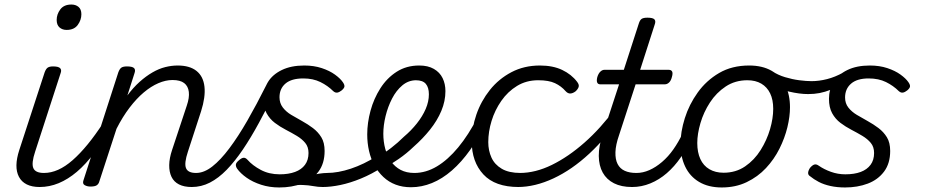

<svg xmlns="http://www.w3.org/2000/svg" viewBox="-20 -808 4087 847"><path d="M155 17Q121 17 98 5.5Q75 -6 63.5 -28Q52 -50 52.5 -79.5Q53 -109 65 -146L177 -489Q183 -505 191 -510Q199 -515 214 -515Q238 -515 245.5 -507Q253 -499 247 -484L135 -139Q118 -88 127 -66.5Q136 -45 174 -45Q186 -45 191 -35.5Q196 -26 194 -14Q192 -2 182.5 7.5Q173 17 155 17ZM274 -676Q255 -676 242.5 -687Q230 -698 230 -720Q230 -745 246 -766.5Q262 -788 295 -788Q314 -788 326.5 -777.5Q339 -767 339 -745Q339 -720 323 -698Q307 -676 274 -676Z M155 17Q143 17 137 7.5Q131 -2 133.5 -14Q136 -26 146 -35.5Q156 -45 174 -45Q205 -45 236.5 -59Q268 -73 300.5 -101.5Q333 -130 367 -171.5Q401 -213 436 -267Q444 -279 454.5 -278Q465 -277 470.5 -268Q476 -259 470 -248Q433 -183 395.5 -133Q358 -83 319 -50Q280 -17 239 0Q198 17 155 17Z M826 17Q792 17 769.5 5.5Q747 -6 736.5 -28Q726 -50 726.5 -80Q727 -110 739 -146L804 -342Q816 -377 813 -402.5Q810 -428 792.5 -441.5Q775 -455 741 -455Q711 -455 678.5 -441Q646 -427 614 -400Q582 -373 551.5 -333Q521 -293 494 -240L418 -7Q415 4 406.5 9.5Q398 15 379 15Q365 15 354 9Q343 3 348 -12L502 -489Q508 -505 516 -510Q524 -515 540 -515Q564 -515 571.5 -507.5Q579 -500 573 -484L542 -387Q568 -422 596 -447Q624 -472 652.5 -488.5Q681 -505 709 -512Q737 -519 764 -519Q817 -519 847 -495Q877 -471 882 -425.5Q887 -380 867 -317L809 -139Q792 -88 800.5 -66.5Q809 -45 845 -45Q857 -45 862 -35.5Q867 -26 865 -14Q863 -2 853.5 7.5Q844 17 826 17Z M826 17Q814 17 809 7.5Q804 -2 806.5 -14Q809 -26 818.5 -35.5Q828 -45 845 -45Q880 -45 916.5 -73.5Q953 -102 992 -154Q1031 -206 1071.5 -276.5Q1112 -347 1154 -431Q1160 -445 1173 -443Q1186 -441 1194 -431Q1202 -421 1197 -410Q1158 -332 1122.5 -266.5Q1087 -201 1051.5 -148.5Q1016 -96 980 -59Q944 -22 906 -2.5Q868 17 826 17Z M1283 -13Q1315 -24 1341.5 -31.5Q1368 -39 1388.5 -42Q1409 -45 1424 -45Q1433 -45 1435.5 -35.5Q1438 -26 1435 -14Q1432 -2 1424 7.5Q1416 17 1404 17Q1383 17 1362 13Q1341 9 1315 8Q1289 7 1254 13ZM1212 19Q1169 19 1132 7Q1095 -5 1068 -24Q1041 -43 1026 -64Q1020 -73 1020.5 -81.5Q1021 -90 1033 -100Q1045 -111 1054 -112Q1063 -113 1072 -103Q1094 -78 1130.5 -58.5Q1167 -39 1214 -39Q1253 -39 1281.5 -49.5Q1310 -60 1325.5 -81Q1341 -102 1341 -133Q1341 -160 1326.5 -177.5Q1312 -195 1289.5 -208.5Q1267 -222 1241 -235.5Q1215 -249 1192.5 -266Q1170 -283 1156 -308.5Q1142 -334 1142 -372Q1142 -413 1162 -446Q1182 -479 1223 -499Q1264 -519 1322 -519Q1365 -519 1399.5 -507.5Q1434 -496 1457.5 -479Q1481 -462 1492 -446Q1500 -435 1499.5 -427Q1499 -419 1487 -409Q1477 -401 1468 -399.5Q1459 -398 1450 -406Q1426 -430 1393.5 -446Q1361 -462 1318 -462Q1266 -462 1239.5 -439.5Q1213 -417 1213 -379Q1213 -353 1227.5 -334Q1242 -315 1264.5 -301.5Q1287 -288 1312.5 -274Q1338 -260 1360.5 -243Q1383 -226 1397.5 -202.5Q1412 -179 1412 -142Q1412 -87 1385 -51Q1358 -15 1312.5 2Q1267 19 1212 19Z M1403 17Q1387 17 1382 7.5Q1377 -2 1381 -14Q1385 -26 1395.5 -35.5Q1406 -45 1422 -45Q1471 -45 1528 -64Q1585 -83 1642 -119Q1651 -126 1659.5 -121.5Q1668 -117 1673 -107Q1678 -97 1677.5 -86.5Q1677 -76 1668 -71Q1620 -40 1572.5 -20.5Q1525 -1 1482 8Q1439 17 1403 17Z M1639 -113Q1674 -131 1705 -155Q1736 -179 1762 -205Q1794 -232 1819 -263.5Q1844 -295 1858 -327.5Q1872 -360 1872 -392Q1872 -422 1858.5 -438Q1845 -454 1814 -454Q1802 -454 1796.5 -464Q1791 -474 1792.5 -487Q1794 -500 1803.5 -509.5Q1813 -519 1830 -519Q1868 -519 1894 -504Q1920 -489 1932.5 -463.5Q1945 -438 1945 -406Q1945 -362 1927 -319Q1909 -276 1877 -236Q1845 -196 1804 -160Q1774 -131 1738.5 -106.5Q1703 -82 1665 -61Z M1793 18Q1756 18 1725.5 6.5Q1695 -5 1671.5 -27Q1648 -49 1632 -78Q1616 -107 1608 -142Q1600 -177 1600 -215Q1600 -266 1614.5 -319.5Q1629 -373 1658 -418.5Q1687 -464 1730 -491.5Q1773 -519 1829 -519Q1840 -519 1843 -509.5Q1846 -500 1843 -487Q1840 -474 1833 -464Q1826 -454 1816 -454Q1782 -454 1755 -431.5Q1728 -409 1709.5 -373Q1691 -337 1681 -296Q1671 -255 1671 -218Q1671 -183 1679.5 -151.5Q1688 -120 1705 -96Q1722 -72 1747.5 -58.5Q1773 -45 1808 -45Q1859 -45 1907.5 -74Q1956 -103 2001.5 -158Q2047 -213 2087 -291Q2091 -299 2101.5 -298.5Q2112 -298 2121 -290.5Q2130 -283 2125 -270Q2092 -200 2054 -146.5Q2016 -93 1973.5 -56Q1931 -19 1885.5 -0.5Q1840 18 1793 18Z M2268 17Q2164 17 2112.5 -38.5Q2061 -94 2061 -184Q2061 -243 2081.5 -302.5Q2102 -362 2141 -411Q2180 -460 2236 -489.5Q2292 -519 2362 -519Q2419 -519 2460 -499.5Q2501 -480 2526 -447Q2536 -434 2532.5 -424Q2529 -414 2519 -405Q2507 -396 2496 -395.5Q2485 -395 2475 -406Q2456 -428 2428.5 -441Q2401 -454 2354 -454Q2302 -454 2261 -429Q2220 -404 2191.5 -363Q2163 -322 2148.5 -274.5Q2134 -227 2134 -181Q2134 -144 2148 -113Q2162 -82 2193.5 -63.5Q2225 -45 2276 -45Q2289 -45 2293.5 -36Q2298 -27 2296.5 -14.5Q2295 -2 2287.5 7.5Q2280 17 2268 17Z M2264 17Q2255 17 2251 7.5Q2247 -2 2248 -14.5Q2249 -27 2255 -36Q2261 -45 2273 -45Q2342 -45 2414.5 -80.5Q2487 -116 2558.5 -179Q2630 -242 2693 -328Q2699 -336 2709 -333Q2719 -330 2725 -320.5Q2731 -311 2724 -301Q2657 -202 2580 -130.5Q2503 -59 2421.5 -21Q2340 17 2264 17Z M2768 17Q2721 17 2688.5 0.5Q2656 -16 2639 -46.5Q2622 -77 2621.5 -120Q2621 -163 2639 -216L2711 -436H2628Q2618 -436 2614.5 -444Q2611 -452 2615 -468Q2620 -484 2628.5 -492Q2637 -500 2646 -500H2732L2798 -704Q2803 -720 2811 -725Q2819 -730 2836 -730Q2860 -730 2867 -722.5Q2874 -715 2868 -699L2804 -500H2930Q2941 -500 2945 -492.5Q2949 -485 2944 -468Q2940 -452 2931.5 -444Q2923 -436 2913 -436H2784L2711 -212Q2696 -169 2695 -137Q2694 -105 2704.5 -84.5Q2715 -64 2736 -54.5Q2757 -45 2787 -45Q2799 -45 2803.5 -35.5Q2808 -26 2806.5 -14Q2805 -2 2795 7.5Q2785 17 2768 17Z M2769 17Q2757 17 2751 7.5Q2745 -2 2747.5 -14Q2750 -26 2760 -35.5Q2770 -45 2788 -45Q2816 -45 2844.5 -57.5Q2873 -70 2900.5 -93.5Q2928 -117 2950.5 -149Q2973 -181 2991 -219Q2995 -232 3006 -231.5Q3017 -231 3025 -222.5Q3033 -214 3029 -202Q3011 -154 2983 -113.5Q2955 -73 2921.5 -44Q2888 -15 2849 1Q2810 17 2769 17Z M3164 19Q3105 19 3064 -5.5Q3023 -30 3002.5 -73.5Q2982 -117 2982 -172Q2982 -226 3001 -286.5Q3020 -347 3058 -400Q3096 -453 3152.5 -486Q3209 -519 3285 -519Q3343 -519 3383.5 -496Q3424 -473 3444.5 -431.5Q3465 -390 3465 -335Q3465 -294 3453.5 -246.5Q3442 -199 3418.5 -152Q3395 -105 3359 -66.5Q3323 -28 3274 -4.5Q3225 19 3164 19ZM3172 -46Q3226 -46 3267 -74Q3308 -102 3335.5 -146Q3363 -190 3377 -238Q3391 -286 3391 -328Q3391 -368 3377.5 -396Q3364 -424 3338.5 -439Q3313 -454 3277 -454Q3223 -454 3181.5 -426.5Q3140 -399 3112 -356Q3084 -313 3070 -265Q3056 -217 3056 -177Q3056 -136 3069.5 -106.5Q3083 -77 3109.5 -61.5Q3136 -46 3172 -46Z M3545 -393Q3507 -393 3460.5 -404Q3414 -415 3374 -443Q3358 -454 3359 -467.5Q3360 -481 3370 -489.5Q3380 -498 3388 -493Q3412 -477 3443.5 -467.5Q3475 -458 3506 -454Q3537 -450 3560 -450Q3593 -450 3628.5 -459Q3664 -468 3700 -488Q3712 -495 3720.5 -486.5Q3729 -478 3728 -465Q3727 -452 3710 -443Q3673 -423 3646 -412.5Q3619 -402 3595.5 -397.5Q3572 -393 3545 -393Z M3708 19Q3673 19 3643.5 12.5Q3614 6 3592 -5.5Q3570 -17 3553 -31Q3545 -36 3545 -45Q3545 -54 3553 -67Q3563 -79 3572 -82Q3581 -85 3592 -77Q3615 -61 3645.5 -50Q3676 -39 3709 -39Q3749 -39 3777 -49.5Q3805 -60 3820.5 -81Q3836 -102 3836 -133Q3836 -160 3821.5 -177.5Q3807 -195 3784.5 -208.5Q3762 -222 3736 -235.5Q3710 -249 3687.5 -266Q3665 -283 3651 -308.5Q3637 -334 3637 -372Q3637 -413 3657 -446Q3677 -479 3718 -499Q3759 -519 3817 -519Q3860 -519 3894.5 -507.5Q3929 -496 3952.5 -479Q3976 -462 3987 -446Q3995 -435 3994.5 -427Q3994 -419 3982 -409Q3972 -401 3963 -399.5Q3954 -398 3945 -406Q3921 -430 3888.5 -446Q3856 -462 3812 -462Q3761 -462 3734.5 -439Q3708 -416 3708 -378Q3708 -352 3722.5 -333.5Q3737 -315 3759.5 -301.5Q3782 -288 3807.5 -274Q3833 -260 3855.5 -243Q3878 -226 3892.5 -202.5Q3907 -179 3907 -142Q3907 -87 3880 -51Q3853 -15 3808 2Q3763 19 3708 19Z"/></svg>

Font: Playwrite DK Loopet Light
Style: Regular
Weight: 300
Version: Version 1.003